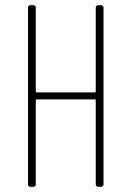

<svg xmlns="http://www.w3.org/2000/svg" viewBox="-20 -720 507 740"><path d="M359 -700H369Q379 -700 379 -690V-10Q379 0 369 0H359Q349 0 349 -10V-333Q349 -337 345 -337H122Q118 -337 118 -333V-10Q118 0 108 0H98Q88 0 88 -10V-690Q88 -700 98 -700H108Q118 -700 118 -690V-368Q118 -364 122 -364H345Q349 -364 349 -368V-690Q349 -700 359 -700Z"/></svg>

Font: Barlow Condensed Thin
Style: Regular
Weight: 250
Width: 3
Designer: Jeremy Tribby
Foundry: Tribby Type
Version: Version 1.408